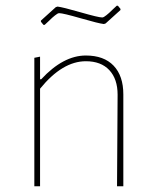

<svg xmlns="http://www.w3.org/2000/svg" viewBox="-20 -651 541 671"><path d="M392 -631 401 -620V-616L349 -569L343 -567Q325 -569 262.5 -587Q200 -605 187 -605Q184 -605 180.5 -603Q177 -601 172 -597Q167 -593 162.5 -589Q158 -585 150.5 -577.5Q143 -570 136 -564H132L123 -575V-579L175 -626L181 -628Q199 -626 261.5 -608Q324 -590 337 -590Q340 -590 343.5 -592Q347 -594 352 -598Q357 -602 361.5 -606Q366 -610 373.5 -617.5Q381 -625 388 -631ZM120 -453V-374H124Q201 -457 280 -457Q343 -457 377 -421.5Q411 -386 411 -321V0H389L391 -320Q391 -375 362 -406Q333 -437 280 -437Q198 -437 120 -341V0H100V-449Z"/></svg>

Font: Alegreya Sans Thin
Style: Regular
Weight: 100
Designer: Juan Pablo del Peral
Foundry: Huerta Tipografica
Version: Version 2.007